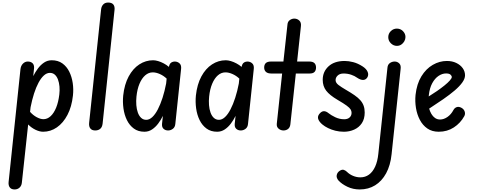

<svg xmlns="http://www.w3.org/2000/svg" viewBox="-20 -1024 3748 1507"><path d="M94.5 463Q69 463 57 447.2Q45 431.5 47.5 405L140.5 -480Q143.5 -508 160 -524.5Q176.5 -541 198 -541Q221 -541 234.8 -528.5Q248.5 -516 247.5 -491L241 -426.5Q256.5 -458 277.8 -486.5Q299 -515 326 -533Q353 -551 386 -551Q435.5 -551 469.5 -526.5Q503.5 -502 523.5 -461.8Q543.5 -421.5 550.8 -372.5Q558 -323.5 552.5 -274Q543 -186 509.5 -122.2Q476 -58.5 426.5 -24.2Q377 10 318.5 10Q291 10 259 -5.2Q227 -20.5 201 -47L151.5 410Q149 434.5 133.2 448.8Q117.5 463 94.5 463ZM216 -146Q240 -119 268.8 -103.8Q297.5 -88.5 321 -88.5Q352 -88.5 377.8 -112.5Q403.5 -136.5 421 -179.8Q438.5 -223 445.5 -282Q449.5 -314.5 446.8 -345Q444 -375.5 435 -399.8Q426 -424 410.2 -438Q394.5 -452 371.5 -452Q347 -452 324.5 -431.8Q302 -411.5 282.5 -375.2Q263 -339 247.2 -289.8Q231.5 -240.5 220 -182.5Z M727 0Q702 0 689.5 -15.2Q677 -30.5 679.5 -58.5L773.5 -950Q776 -974 790.2 -989Q804.5 -1004 828.5 -1004Q857 -1004 869.5 -988.8Q882 -973.5 879 -946.5L785.5 -55Q782.5 -26.5 767 -13.2Q751.5 0 727 0Z M1114 10Q1064.5 10 1030.5 -15Q996.5 -40 976.2 -81.2Q956 -122.5 949 -173Q942 -223.5 947 -274Q956.5 -362 990 -424Q1023.5 -486 1073.5 -518.5Q1123.5 -551 1181.5 -551Q1199.5 -551 1221.5 -544.5Q1243.5 -538 1265.5 -526.2Q1287.5 -514.5 1305.5 -499L1310.5 -516Q1316 -529 1327.2 -535Q1338.5 -541 1351.5 -541Q1373 -541 1388.8 -527Q1404.5 -513 1401.5 -484L1356 -50.5Q1353.5 -25 1336.2 -12.5Q1319 0 1299.5 0Q1277.5 0 1263.2 -13.5Q1249 -27 1252 -54L1258.5 -114.5Q1243 -82.5 1221.5 -54Q1200 -25.5 1173.2 -7.8Q1146.5 10 1114 10ZM1051 -265.5Q1047.5 -231.5 1050 -199Q1052.5 -166.5 1062 -140.2Q1071.5 -114 1088 -98.8Q1104.5 -83.5 1128 -83.5Q1152.5 -83.5 1175.5 -105Q1198.5 -126.5 1218.8 -165.5Q1239 -204.5 1255.8 -256.2Q1272.5 -308 1284 -368.5L1288 -407Q1264.5 -429.5 1234.8 -442.8Q1205 -456 1179 -456Q1146.5 -456 1119.8 -432.8Q1093 -409.5 1075 -367Q1057 -324.5 1051 -265.5Z M1684.5 10Q1635 10 1601 -15Q1567 -40 1546.8 -81.2Q1526.5 -122.5 1519.5 -173Q1512.5 -223.5 1517.5 -274Q1527 -362 1560.5 -424Q1594 -486 1644 -518.5Q1694 -551 1752 -551Q1770 -551 1792 -544.5Q1814 -538 1836 -526.2Q1858 -514.5 1876 -499L1881 -516Q1886.5 -529 1897.8 -535Q1909 -541 1922 -541Q1943.5 -541 1959.2 -527Q1975 -513 1972 -484L1926.5 -50.5Q1924 -25 1906.8 -12.5Q1889.5 0 1870 0Q1848 0 1833.8 -13.5Q1819.5 -27 1822.5 -54L1829 -114.5Q1813.5 -82.5 1792 -54Q1770.5 -25.5 1743.8 -7.8Q1717 10 1684.5 10ZM1621.5 -265.5Q1618 -231.5 1620.5 -199Q1623 -166.5 1632.5 -140.2Q1642 -114 1658.5 -98.8Q1675 -83.5 1698.5 -83.5Q1723 -83.5 1746 -105Q1769 -126.5 1789.2 -165.5Q1809.5 -204.5 1826.2 -256.2Q1843 -308 1854.5 -368.5L1858.5 -407Q1835 -429.5 1805.2 -442.8Q1775.5 -456 1749.5 -456Q1717 -456 1690.2 -432.8Q1663.5 -409.5 1645.5 -367Q1627.5 -324.5 1621.5 -265.5Z M2205 0Q2183.5 0 2166.8 -14Q2150 -28 2152.5 -52.5L2194.5 -447H2109.5Q2081 -447 2067.2 -459.8Q2053.5 -472.5 2053.5 -494Q2053.5 -516.5 2066.2 -528.8Q2079 -541 2107 -541H2204.5L2236.5 -833Q2238.5 -855 2255 -866.5Q2271.5 -878 2289.5 -878Q2313 -878 2329 -862.8Q2345 -847.5 2342 -820L2312 -541H2407.5Q2435 -541 2447.8 -528.8Q2460.5 -516.5 2460.5 -494Q2460.5 -472 2448.8 -459.5Q2437 -447 2410.5 -447H2302L2259 -47.5Q2256 -23.5 2241 -11.8Q2226 0 2205 0Z M2679.5 10Q2644 10 2612.2 2Q2580.5 -6 2554.8 -18.8Q2529 -31.5 2511.5 -46Q2488 -65 2479 -86.2Q2470 -107.5 2485 -128Q2502 -150 2520.2 -151.2Q2538.5 -152.5 2559 -135.5Q2578 -120 2611.2 -104Q2644.5 -88 2682 -88Q2708.5 -88 2724 -102Q2739.5 -116 2739.5 -138.5Q2739.5 -152.5 2732 -165Q2724.5 -177.5 2701.2 -194.8Q2678 -212 2630 -240Q2567 -277 2540 -312.5Q2513 -348 2513 -397.5Q2513 -461.5 2558.8 -503.5Q2604.5 -545.5 2685.5 -545.5Q2716.5 -545.5 2752.5 -536.2Q2788.5 -527 2826.5 -502.5Q2856.5 -483 2866 -459Q2875.5 -435 2862 -414.5Q2849.5 -396.5 2829.2 -396.5Q2809 -396.5 2783 -414Q2764 -428 2736.2 -437.5Q2708.5 -447 2677 -447Q2647 -447 2630.5 -431.2Q2614 -415.5 2614 -395.5Q2614 -374.5 2636.5 -357.2Q2659 -340 2693.5 -320Q2734 -296.5 2762.5 -276.8Q2791 -257 2808.5 -237Q2826 -217 2834.2 -193.8Q2842.5 -170.5 2842.5 -141Q2842.5 -90.5 2820 -57Q2797.5 -23.5 2760.2 -6.8Q2723 10 2679.5 10Z M2803.5 463Q2751 463 2707 442Q2663 421 2637 393Q2619 372 2622.8 351Q2626.5 330 2646.5 316.5Q2665 304.5 2679 309.5Q2693 314.5 2703 324.5Q2723 344.5 2751 356.2Q2779 368 2808.5 368Q2846.5 368 2876 346.8Q2905.5 325.5 2924.5 284Q2943.5 242.5 2949.5 183L3021 -492Q3023 -517 3040 -529Q3057 -541 3078 -541Q3098 -541 3113.2 -526.8Q3128.5 -512.5 3124.5 -483L3053.5 187Q3044.5 274 3010.8 336Q2977 398 2924.2 430.5Q2871.5 463 2803.5 463ZM3027.5 -732.5Q3027.5 -760 3047.5 -779.8Q3067.5 -799.5 3095 -799.5Q3123.5 -799.5 3143 -779.5Q3162.5 -759.5 3162.5 -733.5Q3162.5 -716 3153.5 -700Q3144.5 -684 3129.5 -674Q3114.5 -664 3095 -664Q3068.5 -664 3048 -684Q3027.5 -704 3027.5 -732.5Z M3423.5 10Q3371 10 3334.2 -15.5Q3297.5 -41 3275.2 -83.5Q3253 -126 3244.8 -177Q3236.5 -228 3241.5 -278.5Q3251 -365.5 3287.5 -425Q3324 -484.5 3377 -515Q3430 -545.5 3487.5 -545.5Q3529 -545.5 3561.2 -530Q3593.5 -514.5 3611.8 -489Q3630 -463.5 3630 -433Q3630 -406.5 3608.5 -376.5Q3587 -346.5 3549 -314Q3511 -281.5 3459.5 -245.8Q3408 -210 3348.5 -171.5Q3354.5 -149.5 3365.8 -130Q3377 -110.5 3394.2 -98.2Q3411.5 -86 3434 -86Q3463.5 -86 3492.2 -106Q3521 -126 3539 -160.5Q3548.5 -178 3565.5 -183.5Q3582.5 -189 3603.5 -177Q3621.5 -166.5 3627.5 -147.8Q3633.5 -129 3624 -112Q3594 -57.5 3542.2 -23.8Q3490.5 10 3423.5 10ZM3345 -267Q3378.5 -287.5 3410.8 -310Q3443 -332.5 3469 -353.5Q3495 -374.5 3510.5 -392Q3526 -409.5 3526 -419Q3526 -429 3515.8 -438.2Q3505.5 -447.5 3481 -447.5Q3450.5 -447.5 3421.8 -428Q3393 -408.5 3372.5 -370.8Q3352 -333 3346 -278Z"/></svg>

Font: Edu SA Hand Medium
Style: Regular
Weight: 500
Designer: Tina and Corey Anderson, Eben Sorkin, Mirko Velimirovic
Foundry: Google for Education
Version: Version 2.000